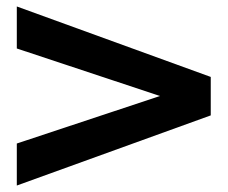

<svg xmlns="http://www.w3.org/2000/svg" viewBox="-20 -597 704 594"><path d="M32 -577 632 -359V-240L32 -23V-153L475 -300L32 -447Z"/></svg>

Font: Martel Sans Heavy
Style: Regular
Weight: 900
Designer: Dan Reynolds and Mathieu Réguer
Foundry: Dan Reynolds and Mathieu Réguer
Version: Version 1.001;PS 001.001;hotconv 1.0.70;makeotf.lib2.5.58329